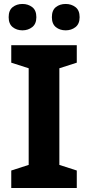

<svg xmlns="http://www.w3.org/2000/svg" viewBox="-20 -940 441 960"><path d="M36.3 0V-87.4L123.4 -115.5V-598.7L36.3 -626.6V-714H363.9V-626.6L276.8 -598.7V-115.5L363.9 -87.4V0ZM23.3 -854.1Q23.3 -888.7 43.4 -904.4Q63.5 -920.2 92.3 -920.2Q120.4 -920.2 141.1 -904.4Q161.8 -888.7 161.8 -854.1Q161.8 -820.6 141.1 -804.4Q120.4 -788.3 92.3 -788.3Q63.5 -788.3 43.4 -804.4Q23.3 -820.6 23.3 -854.1ZM239.4 -854.1Q239.4 -888.7 259.3 -904.4Q279.2 -920.2 308.5 -920.2Q336.7 -920.2 357.4 -904.4Q378.1 -888.7 378.1 -854.1Q378.1 -820.6 357.4 -804.4Q336.7 -788.3 308.5 -788.3Q279.2 -788.3 259.3 -804.4Q239.4 -820.6 239.4 -854.1Z"/></svg>

Font: Noto Sans Symbols
Style: Regular
Weight: 400
Designer: Monotype Design Team
Foundry: Monotype Imaging Inc.
Version: Version 2.002